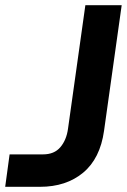

<svg xmlns="http://www.w3.org/2000/svg" viewBox="-51 -720 489 740"><path d="M103 0H-31L-14 -125H115Q158 -125 181.5 -152.5Q205 -180 211 -223L278 -700H418L350 -216Q335 -109 269.5 -54.5Q204 0 103 0Z"/></svg>

Font: Host Grotesk ExtraBold
Style: Italic
Weight: 800
Italic angle: -8°
Designer: Doğukan Karapınar
Foundry: Element Type
Version: Version 1.003; ttfautohint (v1.8.4.7-5d5b)